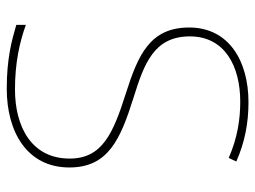

<svg xmlns="http://www.w3.org/2000/svg" viewBox="-116 -648 774 583"><g transform="rotate(90 271.5 -357.0)"><path d="M489 -180C489 -298 404 -335 277 -375C174 -407 91 -437 91 -546C91 -653 183 -699 289 -699C342 -699 398 -691 460 -664L471 -687C412 -713 354 -724 291 -724C165 -724 64 -664 64 -544C64 -425 147 -389 263 -352C386 -313 462 -280 462 -181C462 -65 365 -15 252 -15C171 -15 109 -29 56 -48V-19C104 -5 158 10 250 10C380 10 489 -51 489 -180Z"/></g></svg>

Font: Noto Sans Sinhala Thin
Style: Regular
Weight: 100
Designer: Jelle Bosma - Monotype Design Team
Foundry: Monotype Imaging Inc.
Version: Version 2.006